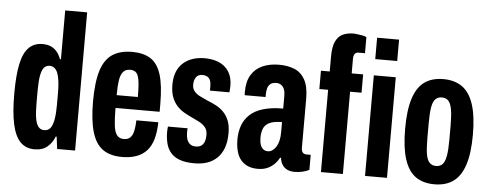

<svg xmlns="http://www.w3.org/2000/svg" viewBox="-50 -862 2558 1002"><g transform="rotate(5 1229.5 -361.5)"><path d="M158 12Q112 12 83.5 -17.5Q55 -47 41.5 -108.5Q28 -170 28 -268Q28 -364 40.5 -423.5Q53 -483 81 -511Q109 -539 153 -539Q179 -539 197.5 -530.5Q216 -522 229 -506Q242 -490 250 -468H255V-724H370V0H276L268 -64H263Q252 -33 226.5 -10.5Q201 12 158 12ZM200 -92Q221 -92 232.5 -107Q244 -122 249.5 -152.5Q255 -183 255 -228V-292Q255 -328 251.5 -354Q248 -380 241.5 -396.5Q235 -413 224 -421Q213 -429 199 -429Q181 -429 169.5 -415Q158 -401 153 -371Q148 -341 148 -292V-228Q148 -180 153 -150Q158 -120 169.5 -106Q181 -92 200 -92Z M617 12Q554 12 515.5 -15.5Q477 -43 459 -104Q441 -165 441 -263Q441 -365 460 -425.5Q479 -486 519.5 -512.5Q560 -539 623 -539Q681 -539 718.5 -515.5Q756 -492 774 -435.5Q792 -379 792 -279V-240H561Q561 -185 565 -150Q569 -115 581.5 -98.5Q594 -82 618 -82Q632 -82 642.5 -87.5Q653 -93 660 -105Q667 -117 670.5 -137Q674 -157 675 -185H790Q789 -135 778.5 -97.5Q768 -60 746.5 -36Q725 -12 692.5 0Q660 12 617 12ZM561 -307H672Q672 -345 670 -371.5Q668 -398 662.5 -414.5Q657 -431 646.5 -438Q636 -445 620 -445Q596 -445 583 -429.5Q570 -414 565.5 -383.5Q561 -353 561 -307Z M996 12Q949 12 919 1Q889 -10 871.5 -30.5Q854 -51 847 -79Q840 -107 840 -140Q840 -145 840.5 -152.5Q841 -160 842 -167H945Q944 -160 944 -154.5Q944 -149 944 -143Q944 -124 949 -109Q954 -94 965.5 -85Q977 -76 995 -76Q1013 -76 1024 -83.5Q1035 -91 1040.5 -105.5Q1046 -120 1046 -141Q1046 -166 1033.5 -181Q1021 -196 1002 -206Q983 -216 961 -226Q941 -235 921 -246.5Q901 -258 884 -276Q867 -294 856.5 -321Q846 -348 846 -388Q846 -427 858 -455.5Q870 -484 891.5 -502.5Q913 -521 941 -530Q969 -539 1002 -539Q1035 -539 1062.5 -530.5Q1090 -522 1109 -505Q1128 -488 1138 -464Q1148 -440 1148 -408Q1148 -400 1147.5 -390.5Q1147 -381 1146 -373H1044V-396Q1044 -416 1038.5 -428Q1033 -440 1022.5 -445.5Q1012 -451 999 -451Q988 -451 979.5 -447.5Q971 -444 965.5 -436.5Q960 -429 957 -419Q954 -409 954 -396Q954 -375 966 -361Q978 -347 997.5 -338Q1017 -329 1038 -319Q1059 -311 1081 -299.5Q1103 -288 1120.5 -270.5Q1138 -253 1149 -226.5Q1160 -200 1160 -160Q1160 -115 1148 -82.5Q1136 -50 1114 -29Q1092 -8 1062.5 2Q1033 12 996 12Z M1327 12Q1299 12 1277 3Q1255 -6 1239.5 -24Q1224 -42 1216.5 -69.5Q1209 -97 1209 -132Q1209 -172 1221 -205Q1233 -238 1259 -262.5Q1285 -287 1328.5 -300Q1372 -313 1433 -313V-379Q1433 -399 1428 -413Q1423 -427 1412 -435Q1401 -443 1386 -443Q1365 -443 1354 -433.5Q1343 -424 1339.5 -408.5Q1336 -393 1336 -374V-365H1227Q1226 -369 1226 -373.5Q1226 -378 1226 -383Q1226 -437 1247 -471.5Q1268 -506 1305.5 -522.5Q1343 -539 1392 -539Q1437 -539 1472 -525Q1507 -511 1527.5 -475Q1548 -439 1548 -373V-118Q1548 -102 1554.5 -93.5Q1561 -85 1575 -85H1597V-6Q1581 2 1561 6.5Q1541 11 1521 11Q1497 11 1480.5 2.5Q1464 -6 1455 -21.5Q1446 -37 1444 -56H1439Q1429 -37 1414 -22Q1399 -7 1378 2.5Q1357 12 1327 12ZM1373 -84Q1385 -84 1396 -91.5Q1407 -99 1415.5 -112.5Q1424 -126 1428.5 -145Q1433 -164 1433 -189V-242Q1388 -242 1365.5 -230Q1343 -218 1335.5 -197.5Q1328 -177 1328 -152Q1328 -130 1333 -115Q1338 -100 1348 -92Q1358 -84 1373 -84Z M1658 0V-431H1612V-527H1658V-605Q1658 -657 1671.5 -685Q1685 -713 1709 -724Q1733 -735 1766 -735Q1774 -735 1786.5 -733Q1799 -731 1812.5 -729Q1826 -727 1833 -722V-638H1800Q1785 -638 1779 -628.5Q1773 -619 1773 -603V-527H1833V-431H1773V0ZM1889 -612V-724H2004V-612ZM1889 0V-527H2004V0Z M2253 12Q2193 12 2154 -16Q2115 -44 2095.5 -105Q2076 -166 2076 -263Q2076 -361 2095.5 -422Q2115 -483 2154 -511Q2193 -539 2253 -539Q2312 -539 2351.5 -511Q2391 -483 2411 -422Q2431 -361 2431 -263Q2431 -166 2411 -105Q2391 -44 2351.5 -16Q2312 12 2253 12ZM2253 -84Q2275 -84 2287.5 -97.5Q2300 -111 2305.5 -142Q2311 -173 2311 -226V-301Q2311 -354 2305.5 -385Q2300 -416 2287.5 -429.5Q2275 -443 2253 -443Q2232 -443 2219 -429.5Q2206 -416 2201 -385Q2196 -354 2196 -301V-226Q2196 -173 2201 -142Q2206 -111 2219 -97.5Q2232 -84 2253 -84Z"/></g></svg>

Font: Archivo ExtraCondensed
Style: Bold
Weight: 700
Width: 2
Designer: Hector Gatti
Foundry: Omnibus-Type
Version: Version 2.001